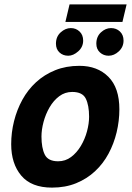

<svg xmlns="http://www.w3.org/2000/svg" viewBox="-20 -840 600 875"><path d="M217 15Q123 15 77 -39.5Q31 -94 31 -183Q31 -236 44 -288Q57 -340 82 -385.5Q107 -431 144.5 -465.5Q182 -500 231.5 -520Q281 -540 342 -540Q424 -540 474 -490Q524 -440 524 -342Q524 -289 511.5 -237Q499 -185 474.5 -139.5Q450 -94 413 -59.5Q376 -25 327 -5Q278 15 217 15ZM245 -105Q278 -105 304 -124.5Q330 -144 348.5 -175Q367 -206 376.5 -241.5Q386 -277 386 -308Q386 -360 371 -390.5Q356 -421 309 -421Q276 -421 250 -401.5Q224 -382 206 -351Q188 -320 178.5 -284.5Q169 -249 169 -218Q169 -166 184 -135.5Q199 -105 245 -105ZM278 -740 297 -820H557L538 -740ZM291 -586Q267 -586 251 -601Q235 -616 235 -641Q235 -673 256.5 -692.5Q278 -712 303 -712Q326 -712 342.5 -696.5Q359 -681 359 -655Q359 -626 336.5 -606Q314 -586 291 -586ZM475 -586Q452 -586 435.5 -601Q419 -616 419 -641Q419 -673 440 -692.5Q461 -712 486 -712Q510 -712 526.5 -696.5Q543 -681 543 -655Q543 -626 521.5 -606Q500 -586 475 -586Z"/></svg>

Font: Ubuntu Sans Mono
Style: Bold Italic
Weight: 700
Italic angle: -13.5°
Monospace: yes
Designer: Dalton Maag Ltd
Foundry: Dalton Maag Ltd
Version: Version 1.006